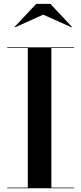

<svg xmlns="http://www.w3.org/2000/svg" viewBox="-20 -1002 432 1022"><path d="M210 -924 361 -856.5 363 -859 248 -981.5H173L58 -859L60 -856.5ZM18.5 -3.5V0H373.5V-3.5H253.5V-746.5H373.5V-750H18.5V-746.5H128V-3.5Z"/></svg>

Font: Bodoni* 48pt Medium
Style: Regular
Weight: 500
Version: Version 2.3